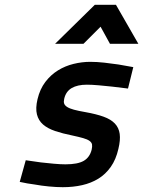

<svg xmlns="http://www.w3.org/2000/svg" viewBox="-20 -767 595 798"><path d="M512 -399Q478 -403 446 -407Q419 -410 390 -412.5Q361 -415 341 -415Q302 -415 278 -401Q254 -387 247 -357Q244 -345 246.5 -337Q249 -329 259 -322.5Q269 -316 287.5 -311Q306 -306 335 -301Q380 -293 410.5 -282Q441 -271 457.5 -253.5Q474 -236 477.5 -210.5Q481 -185 472 -148Q462 -104 440.5 -73.5Q419 -43 389 -24.5Q359 -6 321.5 2.5Q284 11 241 11Q215 11 183.5 8Q152 5 125 0Q93 -4 62 -11L87 -101Q119 -96 150 -92Q176 -89 204 -86.5Q232 -84 252 -84Q303 -84 328 -98.5Q353 -113 361 -145Q364 -158 362.5 -166.5Q361 -175 352 -181.5Q343 -188 325.5 -193Q308 -198 280 -204Q240 -212 209 -222.5Q178 -233 159 -249.5Q140 -266 133.5 -291.5Q127 -317 136 -355Q146 -397 168.5 -426.5Q191 -456 221 -474.5Q251 -493 286 -501.5Q321 -510 355 -510Q383 -510 414 -506.5Q445 -503 472 -499Q503 -494 534 -488ZM374 -747H462L555 -585H437L398 -656L327 -585H209Z"/></svg>

Font: Panefresco 750wt
Style: Italic
Weight: 750
Foundry: Campivisivi & Chank Co
Version: Version 1.000